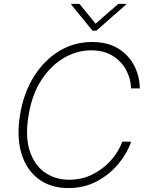

<svg xmlns="http://www.w3.org/2000/svg" viewBox="-20 -952 764 982"><path d="M695 -500H650.2Q649.1 -549 625.4 -593.6Q601.6 -638.1 556.5 -666.4Q511.4 -694.6 446 -694.6Q374.3 -694.6 307.5 -656.1Q240.8 -617.5 192.1 -543.3Q143.5 -469.1 126.1 -361.9Q108 -254.6 131.7 -181.3Q155.5 -108 209 -70.3Q262.4 -32.7 333.8 -32.7Q399.9 -32.7 454.7 -60.7Q509.6 -88.8 548.7 -133.3Q587.7 -177.9 605.5 -227.3H650.9Q630.7 -168.3 585.8 -114Q540.8 -59.7 475.9 -24.9Q410.9 9.9 329.9 9.9Q239 9.9 176.8 -36.8Q114.7 -83.5 89.3 -168Q63.9 -252.5 82.7 -365.4Q101.2 -477.6 153.9 -561.3Q206.7 -644.9 283.2 -691.1Q359.7 -737.2 450.3 -737.2Q532.3 -737.2 586.5 -702.8Q640.6 -668.3 667.6 -614Q694.6 -559.7 695 -500ZM386.4 -932.2 468.8 -831 585.2 -932.2H626.1L624.6 -928.6L473 -795.1H453.1L344.1 -928.6L345.5 -932.2Z"/></svg>

Font: Inter UI Extra Light
Style: Italic
Weight: 200
Italic angle: -9.39999°
Designer: Rasmus Andersson
Foundry: rsms
Version: 3.2;8d6f07862